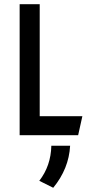

<svg xmlns="http://www.w3.org/2000/svg" viewBox="-20 -640 440 909"><path d="M168 -620V-90H370L350 0H73V-620ZM223 50H312Q306 159 232 249L166 216Q221 145 223 50Z"/></svg>

Font: Gulax
Style: Regular
Weight: 400
Designer: Morgan Gilbert
Foundry: VTF
Version: Version 1.001;hotconv 1.0.109;makeotfexe 2.5.65596